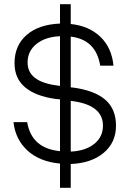

<svg xmlns="http://www.w3.org/2000/svg" viewBox="-20 -771 615 912"><path d="M265 -751H316V-657Q403 -648 457 -596Q511 -544 519 -459H456Q436 -583 316 -597V-356L328 -355Q430 -341 480.5 -297Q531 -253 531 -174Q531 -94 472.5 -45Q414 4 316 8V121H265V6Q168 -3 110.5 -56Q53 -109 44 -191H109Q130 -66 265 -53V-299L244 -301Q150 -314 99.5 -356Q49 -398 49 -471Q49 -555 106.5 -605Q164 -655 265 -659ZM251 -365 265 -363V-599Q195 -596 153 -562Q111 -528 111 -474Q111 -383 251 -365ZM323 -291 316 -292V-51Q385 -54 427 -87Q469 -120 469 -174Q469 -272 323 -291Z"/></svg>

Font: Overused Grotesk Book
Style: Regular
Weight: 350
Version: Version 0.003